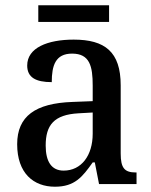

<svg xmlns="http://www.w3.org/2000/svg" viewBox="-20 -697 573 727"><path d="M125 -614H393V-677H125ZM188 10C263 10 292 -27 331 -82H339L355 0H497V-44H494C452 -44 437 -60 437 -116V-374C437 -501 377 -547 259 -547C160 -547 83 -516 83 -449C83 -404 115 -386 176 -386C176 -449 190 -494 253 -494C320 -494 331 -446 331 -373V-314L254 -311C114 -306 45 -257 45 -151C45 -41 107 10 188 10ZM221 -51C175 -51 153 -85 153 -146C153 -223 184 -263 278 -268L331 -271V-191C331 -108 288 -51 221 -51Z"/></svg>

Font: Noto Serif Tamil SemiCondensed Medium
Style: Regular
Weight: 500
Width: 4
Designer: Indian Type Foundry, Tom Grace, and the Monotype Design Team
Foundry: Monotype Imaging Inc.
Version: Version 2.004